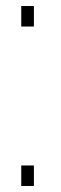

<svg xmlns="http://www.w3.org/2000/svg" viewBox="-20 -617 204 637"><path d="M50.5 -68V0H92.5V-68ZM50.5 -597V-529H92.5V-597Z"/></svg>

Font: Anybody SemiExpanded ExtraLight
Style: Regular
Weight: 250
Width: 6
Version: Version 1.113;gftools[0.9.25]